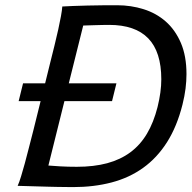

<svg xmlns="http://www.w3.org/2000/svg" viewBox="-20 -724 747 748"><path d="M248 -399.4H433.6L416.5 -330.1H231L168.5 -79.1Q185.5 -77.6 214.8 -75.9Q244.1 -74.2 279.3 -74.2Q345.7 -74.2 397.5 -88.1Q449.2 -102.1 487.8 -130.6Q526.4 -159.2 552.5 -203.1Q578.6 -247.1 593.8 -307.1Q608.4 -366.2 608.4 -415Q608.4 -522 557.6 -574.5Q506.8 -627 405.3 -627Q393.1 -627 379.4 -626.7Q365.7 -626.5 352.1 -626Q338.4 -625.5 325.9 -625.2Q313.5 -625 304.2 -624.5ZM69.8 -399.4H155.8L175.3 -478.5Q184.1 -513.7 192.4 -547.1Q200.7 -580.6 207 -609.4Q213.4 -638.2 217.5 -661.1Q221.7 -684.1 222.7 -698.7Q238.8 -699.7 264.9 -700.7Q291 -701.7 320.8 -702.4Q350.6 -703.1 381.1 -703.4Q411.6 -703.6 436.5 -703.6Q490.2 -703.6 539.3 -688.2Q588.4 -672.9 625.5 -640.4Q662.6 -607.9 684.6 -556.9Q706.5 -505.9 706.5 -435.1Q706.5 -408.7 702.9 -379.2Q699.2 -349.6 690.9 -316.4Q669.4 -231 630.6 -169.9Q591.8 -108.9 537.6 -70.1Q483.4 -31.2 414.6 -13.2Q345.7 4.9 264.6 4.9Q252.9 4.9 237.3 4.6Q221.7 4.4 204.3 4.2Q187 3.9 168.7 3.4Q150.4 2.9 133.3 2.4Q92.3 1.5 48.8 0Q55.2 -14.2 62 -36.6Q68.8 -59.1 76.7 -87.6Q84.5 -116.2 92.8 -149.2Q101.1 -182.1 110.4 -217.8L138.2 -330.1H52.7Z"/></svg>

Font: Andika New Basic
Style: Italic
Weight: 400
Italic angle: -14°
Designer: Victor Gaultney, Annie Olsen, Julie Remington, Don Collingsworth, Eric Hays
Foundry: SIL International
Version: Version 5.500